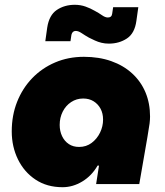

<svg xmlns="http://www.w3.org/2000/svg" viewBox="-20 -768 688 801"><path d="M241 13Q176 13 128.5 -18.5Q81 -50 55 -103Q29 -156 29 -220Q29 -287 51.5 -343.5Q74 -400 114.5 -442Q155 -484 210 -507.5Q265 -531 330 -531Q393 -531 444 -513Q495 -495 531.5 -461.5Q568 -428 587 -382.5Q606 -337 606 -282Q606 -269 604 -252.5Q602 -236 595 -196L561 0H381L393 -77H387Q363 -35 323.5 -11Q284 13 241 13ZM310 -155Q340 -155 362.5 -172Q385 -189 397.5 -215Q410 -241 410 -269Q410 -295 399.5 -314.5Q389 -334 370.5 -345.5Q352 -357 327 -357Q299 -357 276.5 -342Q254 -327 241.5 -302Q229 -277 229 -247Q229 -221 239 -200Q249 -179 267 -167Q285 -155 310 -155ZM434 -586Q418 -586 403.5 -589.5Q389 -593 376 -599Q363 -605 351 -611Q335 -620 321 -629.5Q307 -639 296 -639Q289 -639 284.5 -635Q280 -631 278 -623L274 -596H169L177 -653Q185 -705 217 -726.5Q249 -748 292 -748Q316 -748 337 -740.5Q358 -733 375 -723Q392 -714 405.5 -704.5Q419 -695 430 -695Q438 -695 442.5 -699Q447 -703 448 -711L452 -738H557L549 -681Q542 -629 509.5 -607.5Q477 -586 434 -586Z"/></svg>

Font: MuseoModerno Black
Style: Italic
Weight: 900
Italic angle: -9°
Designer: Pablo Cosgaya, Héctor Gatti, Marcela Romero, and the Authors of The MuseoModerno Project.
Foundry: Omnibus-Type Team
Version: Version 1.003